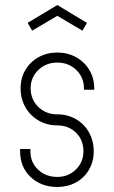

<svg xmlns="http://www.w3.org/2000/svg" viewBox="-20 -733 455 764"><path d="M60 -131V-140H101V-131Q101 -87 131.5 -58Q162 -29 208 -29Q252 -29 282 -58.5Q312 -88 312 -131Q312 -176 282.5 -205Q253 -234 208 -234Q167 -234 133.5 -253.5Q100 -273 81 -306.5Q62 -340 62 -382Q62 -422 81 -454.5Q100 -487 133.5 -505.5Q167 -524 208 -524Q249 -524 282.5 -505.5Q316 -487 335.5 -454.5Q355 -422 355 -382V-376H314V-382Q314 -425 283.5 -454.5Q253 -484 208 -484Q163 -484 132.5 -454.5Q102 -425 102 -382Q102 -337 132.5 -307.5Q163 -278 208 -278Q249 -278 282 -259Q315 -240 334 -206.5Q353 -173 353 -131Q353 -90 334 -57.5Q315 -25 282 -7Q249 11 208 11Q144 11 102 -28.5Q60 -68 60 -131ZM90 -642 208 -713 326 -642 308 -611 208 -670 108 -611Z"/></svg>

Font: Lineal Thin
Style: Regular
Weight: 200
Designer: Created by Frank Adebiaye with contributions from Anton Moglia & Ariel Martín Pérez
Created by Frank ADEBIAYE with FontF
Foundry: Velvetyne Type Foundry
Version: Version 2.000;Glyphs 3.2 (3227)